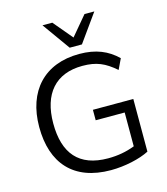

<svg xmlns="http://www.w3.org/2000/svg" viewBox="-134 -1040 1000 1152"><g transform="rotate(-15 365.5 -464.0)"><path d="M412 9C499 9 593 -12 651 -42V-369H400V-304H580V-94C528 -74 474 -64 414 -64C233 -64 149 -165 149 -351C149 -535 240 -640 407 -640C494 -640 545 -617 611 -560L642 -625C582 -683 510 -714 407 -714C190 -714 62 -575 62 -352C62 -127 180 9 412 9ZM362 -765H438L561 -937H500L400 -818L300 -937H239Z"/></g></svg>

Font: Poppy and Pepper
Style: Regular
Weight: 400
Designer: Thy Ha
Foundry: Thy Ha
Version: Version 0.001;Glyphs 3.2 (3227)